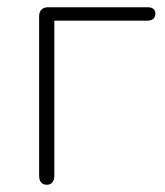

<svg xmlns="http://www.w3.org/2000/svg" viewBox="-20 -504 455 530"><path d="M88 -19V-459Q88 -471 94.5 -477.5Q101 -484 113 -484H387Q398 -484 403.5 -479.5Q409 -475 409 -466Q409 -457 403 -452Q397 -447 387 -447H130V-19Q130 -7 124.5 -0.5Q119 6 109 6Q99 6 93.5 -0.5Q88 -7 88 -19Z"/></svg>

Font: SN Pro Thin
Style: Regular
Weight: 200
Designer: Tobias Whetton
Foundry: Supernotes
Version: Version 1.003;Glyphs 3.3 (3324)